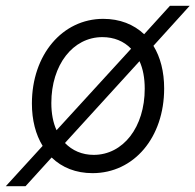

<svg xmlns="http://www.w3.org/2000/svg" viewBox="-46 -581 674 662"><path d="M-26 61H42L132 -38C168 -3 216 16 273 16C416 16 520 -107 520 -276C520 -334 507 -384 483 -423L608 -561H540L451 -463C415 -497 367 -516 310 -516C169 -516 64 -392 64 -224C64 -167 77 -117 101 -78ZM277 -47C237 -47 203 -62 178 -88L435 -370C447 -344 453 -312 453 -275C453 -143 379 -47 277 -47ZM131 -226C131 -357 205 -453 307 -453C347 -453 381 -439 406 -413L149 -132C137 -158 131 -190 131 -226Z"/></svg>

Font: Uncut Sans Book Italic
Style: Regular
Weight: 350
Italic angle: -11°
Designer: Kasper Nordkvist
Foundry: UNCUT.wtf
Version: Version 1.304;Glyphs 3.2 (3246)